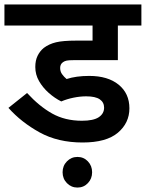

<svg xmlns="http://www.w3.org/2000/svg" viewBox="-20 -642 657 865"><path d="M368 -208Q341 -208 311.5 -202Q282 -196 256 -185Q226 -200 199.5 -223.5Q173 -247 156 -276.5Q139 -306 139 -340Q139 -370 149.5 -391Q160 -412 177 -426Q201 -444 232.5 -451.5Q264 -459 322 -459H397V-527H0V-622H617V-527H511V-371H312Q290 -371 280.5 -369Q271 -367 264 -362Q251 -353 251 -336Q251 -320 259.5 -308Q268 -296 280 -286Q323 -300 382 -300Q466 -300 514.5 -260.5Q563 -221 563 -154Q563 -88 511 -44Q459 0 352 0Q241 0 158.5 -45.5Q76 -91 18 -156L102 -223Q157 -163 215 -130.5Q273 -98 349 -98Q401 -98 425 -114Q449 -130 449 -157Q449 -181 429.5 -194.5Q410 -208 368 -208ZM262 134Q262 105 281.5 85Q301 65 329 65Q357 65 376 85Q395 105 395 134Q395 163 376 183Q357 203 329 203Q301 203 281.5 183Q262 163 262 134Z"/></svg>

Font: Noto Sans SemiBold
Style: Regular
Weight: 600
Designer: Monotype Design Team
Foundry: Monotype Imaging Inc.
Version: Version 2.007